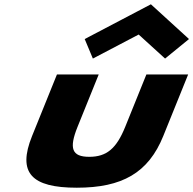

<svg xmlns="http://www.w3.org/2000/svg" viewBox="-20 -860 901 895"><path d="M374.8 -678 412.9 -587 626.4 -699 749.5 -587 861 -678 683.4 -840ZM245.5 -513H440.2L341.6 -269C300.8 -168 314.7 -129 396.1 -129C477.5 -129 523 -168 563.8 -269L662.4 -513H857.1L741.1 -226C671.6 -54 549.1 15 337.9 15C126.7 15 60 -54 129.5 -226Z"/></svg>

Font: Hussar
Style: BdWideOblFour
Weight: 700
Foundry: Cannot Into Space Fonts
Version: Version 2.00